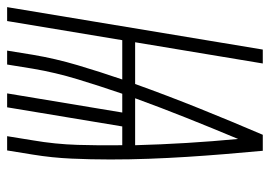

<svg xmlns="http://www.w3.org/2000/svg" viewBox="-144 -644 775 552"><g transform="rotate(90 244.0 -367.5)"><path d="M-12 0 110 -735H150L89 -368H209Q242 -460 279 -552Q316 -644 355 -735H401Q406 -681 410.5 -626.5Q415 -572 418.5 -517Q422 -462 424 -407Q426 -352 426 -296.5Q426 -241 423.5 -185Q421 -129 412 -74L400 0H359L371 -74Q382 -138 384 -202.5Q386 -267 385 -331H331L276 0H236L291 -331H237Q215 -267 195.5 -203Q176 -139 165 -74L153 0H113L125 -74Q136 -139 155 -203Q174 -267 196 -331H83L28 0ZM250 -368H385Q383 -442 378.5 -516Q374 -590 367 -664Q336 -590 306.5 -516Q277 -442 250 -368Z"/></g></svg>

Font: Iosevka Curly XLtObl
Style: Regular
Weight: 200
Italic angle: -9°
Monospace: yes
Designer: Belleve Invis
Foundry: Belleve Invis
Version: Version 11.1.0; ttfautohint (v1.8.3)